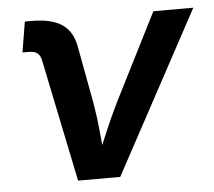

<svg xmlns="http://www.w3.org/2000/svg" viewBox="-44 -587 707 634"><g transform="rotate(-5 309.5 -269.5)"><path d="M189.9 0 106 -406.2Q102.5 -422.9 93 -430.2Q83.5 -437.5 64.9 -437.5H43.9L60.5 -538.6H83.5Q150.4 -538.6 185.3 -513.9Q220.2 -489.3 228.5 -435.1L263.2 -248.5Q271.5 -199.2 275.9 -149.7Q280.3 -100.1 285.2 -49.8H254.4Q275.9 -100.6 296.4 -149.9Q316.9 -199.2 341.3 -248.5L486.3 -535.6H618.7L329.6 0Z"/></g></svg>

Font: Inter 20pt SemiBold
Style: Italic
Weight: 600
Italic angle: -9.3988°
Version: Version 4.001;git-66647c0bb